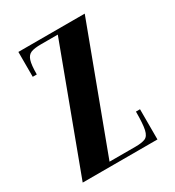

<svg xmlns="http://www.w3.org/2000/svg" viewBox="-128 -574 597 654"><g transform="rotate(-30 170.5 -247.5)"><path d="M302.2 0H8.2L186.8 -479H41V-495H302L123 -16H302.2ZM120.5 -495V-479Q95.2 -479 81.6 -473.8Q68 -468.5 62.5 -451.2Q57 -434 57 -397.2H41V-495ZM225.5 0V-16Q249.8 -16 263.1 -21.4Q276.5 -26.8 281.4 -48.8Q286.2 -70.8 286.2 -118.8H302.2V0Z"/></g></svg>

Font: Emberly Black
Style: Regular
Weight: 900
Designer: Rajesh Rajput
Foundry: Rajesh Rajput
Version: Version 1.000